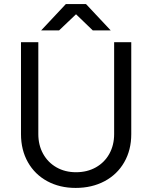

<svg xmlns="http://www.w3.org/2000/svg" viewBox="-20 -907 748 942"><path d="M83 -249V-700H168V-249Q168 -195 191.5 -152.5Q215 -110 257 -86Q299 -62 353 -62Q408 -62 450.5 -86Q493 -110 516.5 -152.5Q540 -195 540 -249V-700H624V-249Q624 -171 589.5 -111Q555 -51 493 -18Q431 15 351 15Q273 15 212 -18Q151 -51 117 -111Q83 -171 83 -249ZM353 -837 270 -758H182L303 -887H402L523 -758H435Z"/></svg>

Font: Oak Sans
Style: Regular
Weight: 400
Designer: Erik Kennedy, Walven
Foundry: Erik Kennedy, Walven
Version: Version 1.000